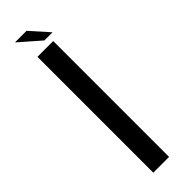

<svg xmlns="http://www.w3.org/2000/svg" viewBox="-267 -786 791 791"><g transform="rotate(-45 128.0 -391.0)"><path d="M71.5 0H163.5V-675H71.5ZM139.5 -702.5H187L115.5 -782.5H48Z"/></g></svg>

Font: Anybody
Style: Regular
Weight: 400
Designer: Tyler Finck
Foundry: Etcetera Type Company
Version: Version 1.110